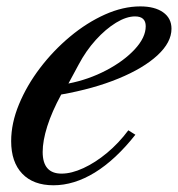

<svg xmlns="http://www.w3.org/2000/svg" viewBox="-20 -554 542 585"><path d="M143 10.5Q81.5 10.5 47.8 -24.8Q14 -60 14 -124Q14 -178.5 37.8 -236Q61.5 -293.5 102 -346.8Q142.5 -400 193.5 -442.5Q244.5 -485 299.8 -509.8Q355 -534.5 407.5 -534.5Q451.5 -534.5 477 -516.5Q502.5 -498.5 502.5 -466.5Q502.5 -425 459.8 -385.5Q417 -346 341.2 -314.8Q265.5 -283.5 166.5 -266Q138 -213.5 124 -169.2Q110 -125 110 -91Q110 -25 167.5 -25Q198 -25 234.2 -41.8Q270.5 -58.5 306.2 -88.2Q342 -118 371 -157L392.5 -143.5Q332 -67 268.8 -28.2Q205.5 10.5 143 10.5ZM188.5 -299.5Q250 -311.5 303.8 -339.8Q357.5 -368 390.8 -404Q424 -440 424 -474Q424 -504 391.5 -504Q365 -504 333.5 -484.8Q302 -465.5 272 -432.5Q242 -399.5 219.5 -357Z"/></svg>

Font: Libre Caslon Text
Style: Italic
Weight: 400
Italic angle: -22.583°
Designer: Pablo Impallari, Rodrigo Fuenzalida, Katja Schimmel
Foundry: Pablo Impallari, Rodrigo Fuenzalida
Version: Version 2.000